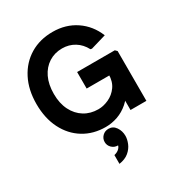

<svg xmlns="http://www.w3.org/2000/svg" viewBox="-225 -864 1200 1289"><g transform="rotate(-30 375.0 -220.0)"><path d="M367 16Q271 16 197 -29.5Q123 -75 81.5 -157.5Q40 -240 40 -350Q40 -460 82.5 -542.5Q125 -625 200.5 -670.5Q276 -716 375 -716Q477 -716 554 -664Q631 -612 668 -521L549 -486L538 -488Q513 -536 470.5 -562Q428 -588 375 -588Q317 -588 271.5 -559Q226 -530 200.5 -477Q175 -424 175 -350Q175 -277 202 -223.5Q229 -170 276 -141Q323 -112 384 -112Q423 -112 464 -130.5Q505 -149 532.5 -187Q560 -225 560 -282V-290L597 -272H384V-400H676L690 -386V0H567V-140H612Q585 -85 545.5 -50.5Q506 -16 460 0Q414 16 367 16ZM322 276V208Q348 202 363 186.5Q378 171 378 150Q378 131 372 118L419 95Q423 107 423 120Q423 139 413 148.5Q403 158 391.5 161Q380 164 375 164Q347 164 328 145Q309 126 309 100Q309 73 328 54Q347 35 375 35Q410 35 430.5 65Q451 95 451 133Q451 159 438.5 190Q426 221 397.5 245Q369 269 322 276Z"/></g></svg>

Font: Fustat ExtraBold
Style: Regular
Weight: 800
Designer: Mohamed Gaber, Khaled Hosny, Laura Garcia Mut
Foundry: Kief Type Foundry, Alif Type Foundry, Hard Type Foundry
Version: Version 1.007